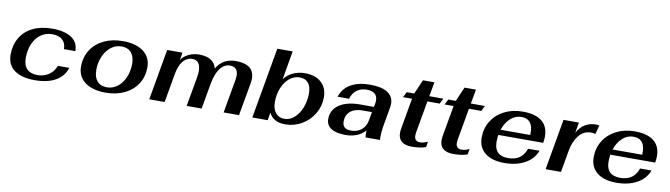

<svg xmlns="http://www.w3.org/2000/svg" viewBox="-36 -1247 6355 1820"><g transform="rotate(10 3142.0 -336.5)"><path d="M43 -189Q43 -283 85 -353.5Q127 -424 205 -462Q283 -500 389 -500Q511 -500 576.5 -456Q642 -412 642 -328H532Q532 -386 497 -417Q462 -448 399 -448Q338 -448 290.5 -414.5Q243 -381 216.5 -321Q190 -261 190 -183Q190 -114 225 -78Q260 -42 327 -42Q388 -42 435 -73.5Q482 -105 503 -162H613Q587 -78 509 -34Q431 10 309 10Q182 10 112.5 -41Q43 -92 43 -189Z M720 -194Q720 -284 764 -353.5Q808 -423 887.5 -461.5Q967 -500 1071 -500Q1197 -500 1269 -445.5Q1341 -391 1341 -296Q1341 -206 1297 -136.5Q1253 -67 1173.5 -28.5Q1094 10 991 10Q864 10 792 -44.5Q720 -99 720 -194ZM1193 -303Q1193 -372 1160 -410Q1127 -448 1066 -448Q1011 -448 966 -413.5Q921 -379 894.5 -319Q868 -259 868 -187Q868 -118 901 -80Q934 -42 995 -42Q1050 -42 1095.5 -76.5Q1141 -111 1167 -171Q1193 -231 1193 -303Z M1497 -490H1644L1632 -417Q1655 -454 1702 -477Q1749 -500 1803 -500Q1877 -500 1918.5 -472.5Q1960 -445 1972 -395Q2003 -450 2051 -475Q2099 -500 2155 -500Q2335 -500 2335 -361Q2335 -336 2331 -315L2275 0H2127L2184 -324Q2188 -352 2188 -363Q2188 -405 2168 -426.5Q2148 -448 2110 -448Q2055 -448 2015.5 -396Q1976 -344 1959 -247L1915 0H1771L1821 -282Q1827 -317 1827 -344Q1827 -395 1807 -421.5Q1787 -448 1748 -448Q1695 -448 1658.5 -404Q1622 -360 1608 -278L1559 0H1411Z M2564 -75 2551 0H2403L2523 -683H2671L2623 -407Q2657 -452 2709 -476Q2761 -500 2824 -500Q2924 -500 2981 -447.5Q3038 -395 3038 -305Q3038 -220 2995 -147.5Q2952 -75 2879 -32.5Q2806 10 2720 10Q2604 10 2564 -75ZM2892 -318Q2892 -383 2863.5 -417.5Q2835 -452 2780 -452Q2727 -452 2683 -416Q2639 -380 2613.5 -318.5Q2588 -257 2588 -183Q2588 -116 2618.5 -78Q2649 -40 2704 -40Q2755 -40 2798 -77.5Q2841 -115 2866.5 -178.5Q2892 -242 2892 -318Z M3114 -111Q3114 -199 3187 -249Q3260 -299 3390 -299H3521L3527 -332Q3530 -347 3530 -361Q3530 -404 3503.5 -426Q3477 -448 3427 -448Q3370 -448 3331 -419Q3292 -390 3275 -334H3165Q3190 -415 3263.5 -457.5Q3337 -500 3450 -500Q3562 -500 3619 -462.5Q3676 -425 3676 -355Q3676 -339 3673 -321L3645 -163Q3628 -68 3631 0H3493Q3492 -10 3491 -21Q3490 -32 3490 -45Q3490 -59 3491 -67Q3454 -26 3405 -8Q3356 10 3304 10Q3209 10 3161.5 -21.5Q3114 -53 3114 -111ZM3496 -163 3511 -247H3422Q3347 -247 3304.5 -212Q3262 -177 3262 -113Q3262 -40 3344 -40Q3406 -40 3446 -73.5Q3486 -107 3496 -163Z M3807 -100Q3807 -118 3810 -137L3863 -438H3776L3803 -490H3875L3935 -628H4045L4020 -490H4155L4130 -438H4011L3956 -127Q3954 -118 3954 -101Q3954 -44 4008 -44Q4043 -44 4083 -63L4074 -10Q4023 10 3938 10Q3874 10 3840.5 -18Q3807 -46 3807 -100Z M4207 -100Q4207 -118 4210 -137L4263 -438H4176L4203 -490H4275L4335 -628H4445L4420 -490H4555L4530 -438H4411L4356 -127Q4354 -118 4354 -101Q4354 -44 4408 -44Q4443 -44 4483 -63L4474 -10Q4423 10 4338 10Q4274 10 4240.5 -18Q4207 -46 4207 -100Z M4723 -175Q4723 -42 4856 -42Q4924 -42 4966 -72Q5008 -102 5029 -162H5139Q5108 -79 5025.5 -34.5Q4943 10 4830 10Q4710 10 4643.5 -43Q4577 -96 4577 -191Q4577 -280 4621 -350.5Q4665 -421 4743 -460.5Q4821 -500 4920 -500Q5041 -500 5103.5 -450Q5166 -400 5166 -303Q5166 -275 5160 -242H4728Q4723 -207 4723 -175ZM4741 -294H5026Q5031 -370 5003 -409Q4975 -448 4916 -448Q4857 -448 4810.5 -406Q4764 -364 4741 -294Z M5312 -490H5460L5443 -389Q5471 -442 5516.5 -471Q5562 -500 5623 -500Q5644 -500 5656 -496L5632 -409Q5617 -417 5592 -417Q5518 -417 5472 -357Q5426 -297 5412 -216L5374 0H5226Z M5801 -175Q5801 -42 5934 -42Q6002 -42 6044 -72Q6086 -102 6107 -162H6217Q6186 -79 6103.5 -34.5Q6021 10 5908 10Q5788 10 5721.5 -43Q5655 -96 5655 -191Q5655 -280 5699 -350.5Q5743 -421 5821 -460.5Q5899 -500 5998 -500Q6119 -500 6181.5 -450Q6244 -400 6244 -303Q6244 -275 6238 -242H5806Q5801 -207 5801 -175ZM5819 -294H6104Q6109 -370 6081 -409Q6053 -448 5994 -448Q5935 -448 5888.5 -406Q5842 -364 5819 -294Z"/></g></svg>

Font: Fahkwang
Style: Bold Italic
Weight: 700
Italic angle: -10°
Designer: Suppakit Chalermlarp | Katatrad Co.,Ltd.
Foundry: Cadson Demak Co.,Ltd.
Version: Version 1.000; ttfautohint (v1.6)